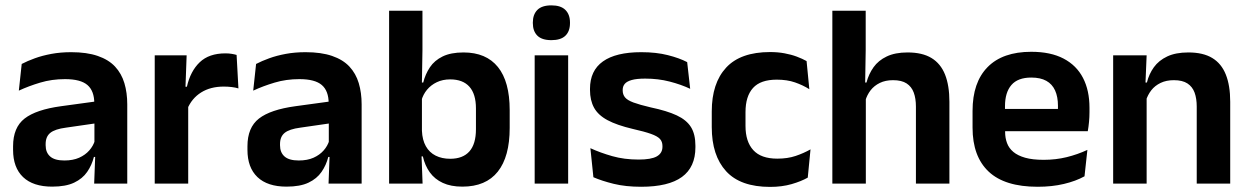

<svg xmlns="http://www.w3.org/2000/svg" viewBox="-20 -702 4774 734"><path d="M340 0 344.5 -120 341 -131V-284.5L340.5 -306.5Q340.5 -354.5 314.2 -377Q288 -399.5 228.5 -399.5Q178 -399.5 133.8 -386.2Q89.5 -373 52 -355.5L63 -457.5Q85 -469 113.2 -479.2Q141.5 -489.5 176.5 -496Q211.5 -502.5 252 -502.5Q312 -502.5 353.5 -488.2Q395 -474 419.8 -447.5Q444.5 -421 455.5 -384.2Q466.5 -347.5 466.5 -303V0ZM179.5 11.5Q106.5 11.5 68.2 -25Q30 -61.5 30 -129V-143Q30 -214.5 74 -248.8Q118 -283 213.5 -296L352.5 -315L360 -232.5L232 -214Q190 -208.5 172.2 -194Q154.5 -179.5 154.5 -151.5V-146.5Q154.5 -119 171.8 -103.8Q189 -88.5 226 -88.5Q259 -88.5 282.5 -99Q306 -109.5 321.2 -126.8Q336.5 -144 343 -165.5L361 -102H339Q331 -70.5 313.2 -44.8Q295.5 -19 263.5 -3.8Q231.5 11.5 179.5 11.5Z M696 -285 663.5 -370.5H694.5Q708 -430 743.5 -464Q779 -498 842 -498Q855 -498 865.5 -496.2Q876 -494.5 884.5 -492L891.5 -364Q880.5 -367.5 866 -369.2Q851.5 -371 835.5 -371Q784.5 -371 748.8 -348.5Q713 -326 696 -285ZM571.5 0V-490.5H693.5L688 -340L699.5 -335.5V0Z M1236 0 1240.5 -120 1237 -131V-284.5L1236.5 -306.5Q1236.5 -354.5 1210.2 -377Q1184 -399.5 1124.5 -399.5Q1074 -399.5 1029.8 -386.2Q985.5 -373 948 -355.5L959 -457.5Q981 -469 1009.2 -479.2Q1037.5 -489.5 1072.5 -496Q1107.5 -502.5 1148 -502.5Q1208 -502.5 1249.5 -488.2Q1291 -474 1315.8 -447.5Q1340.5 -421 1351.5 -384.2Q1362.5 -347.5 1362.5 -303V0ZM1075.5 11.5Q1002.5 11.5 964.2 -25Q926 -61.5 926 -129V-143Q926 -214.5 970 -248.8Q1014 -283 1109.5 -296L1248.5 -315L1256 -232.5L1128 -214Q1086 -208.5 1068.2 -194Q1050.5 -179.5 1050.5 -151.5V-146.5Q1050.5 -119 1067.8 -103.8Q1085 -88.5 1122 -88.5Q1155 -88.5 1178.5 -99Q1202 -109.5 1217.2 -126.8Q1232.5 -144 1239 -165.5L1257 -102H1235Q1227 -70.5 1209.2 -44.8Q1191.5 -19 1159.5 -3.8Q1127.5 11.5 1075.5 11.5Z M1747.5 11.5Q1703.5 11.5 1672.8 -2.8Q1642 -17 1623.2 -43Q1604.5 -69 1596.5 -104H1560L1593 -202Q1594.5 -167 1608 -143Q1621.5 -119 1645.5 -107Q1669.5 -95 1701 -95Q1749.5 -95 1774.5 -123.2Q1799.5 -151.5 1799.5 -208V-287.5Q1799.5 -342.5 1774.5 -370.5Q1749.5 -398.5 1701 -398.5Q1672.5 -398.5 1650 -387.8Q1627.5 -377 1612.5 -359Q1597.5 -341 1591 -317.5L1562 -386.5H1598Q1606 -418.5 1623.5 -444.8Q1641 -471 1672.2 -486.2Q1703.5 -501.5 1752 -501.5Q1838.5 -501.5 1883.5 -445.8Q1928.5 -390 1928.5 -281V-213Q1928.5 -103 1883 -45.8Q1837.5 11.5 1747.5 11.5ZM1467.5 0V-661H1595V-510L1592.5 -360.5L1593 -345V-150.5L1591 -120L1595.5 0Z M2024 0V-490.5H2152V0ZM2088 -548.5Q2051.5 -548.5 2034.2 -565.8Q2017 -583 2017 -613.5V-616Q2017 -646.5 2034.2 -664Q2051.5 -681.5 2088 -681.5Q2124 -681.5 2141.5 -664Q2159 -646.5 2159 -616V-613.5Q2159 -582.5 2141.5 -565.5Q2124 -548.5 2088 -548.5Z M2431 12Q2372 12 2326.2 0.8Q2280.5 -10.5 2248.5 -24.5L2237 -135.5Q2275 -118 2320.8 -105Q2366.5 -92 2421.5 -92Q2469.5 -92 2491 -104.2Q2512.5 -116.5 2512.5 -141V-144Q2512.5 -160.5 2502.8 -171Q2493 -181.5 2468.5 -190.2Q2444 -199 2399.5 -209Q2338 -223.5 2302.2 -242.8Q2266.5 -262 2251 -290.2Q2235.5 -318.5 2235.5 -358V-362.5Q2235.5 -432 2285 -467.2Q2334.5 -502.5 2431.5 -502.5Q2489 -502.5 2533.2 -491.2Q2577.5 -480 2607 -464.5L2618.5 -362.5Q2583.5 -379 2540 -390.2Q2496.5 -401.5 2446.5 -401.5Q2414 -401.5 2395.2 -396.2Q2376.5 -391 2368.5 -381.5Q2360.5 -372 2360.5 -358.5V-356Q2360.5 -341 2369.2 -330Q2378 -319 2401.5 -310.2Q2425 -301.5 2467.5 -291.5Q2529.5 -278.5 2567 -261Q2604.5 -243.5 2621.5 -216.2Q2638.5 -189 2638.5 -145V-139Q2638.5 -63 2587 -25.5Q2535.5 12 2431 12Z M2924 12.5Q2810.5 12.5 2755.8 -47.5Q2701 -107.5 2701 -216V-276Q2701 -384 2756 -443.5Q2811 -503 2924 -503Q2953.5 -503 2979.2 -498.2Q3005 -493.5 3026.2 -485.5Q3047.5 -477.5 3063.5 -468.5L3074 -361Q3049.5 -376.5 3019.2 -387Q2989 -397.5 2949.5 -397.5Q2887.5 -397.5 2858.8 -365.8Q2830 -334 2830 -273.5V-220.5Q2830 -160.5 2859.8 -128Q2889.5 -95.5 2951.5 -95.5Q2991 -95.5 3021.5 -105.8Q3052 -116 3078.5 -131L3068 -23Q3043.5 -9 3006.5 1.8Q2969.5 12.5 2924 12.5Z M3481.5 0V-294.5Q3481.5 -325.5 3473.2 -348Q3465 -370.5 3446 -383Q3427 -395.5 3394 -395.5Q3365 -395.5 3343.5 -385Q3322 -374.5 3308.2 -356.8Q3294.5 -339 3288 -316.5L3262 -386.5H3292.5Q3301 -419 3319.5 -445Q3338 -471 3370 -486.2Q3402 -501.5 3449.5 -501.5Q3506 -501.5 3541 -480.2Q3576 -459 3592.8 -417Q3609.5 -375 3609.5 -313V0ZM3162 0V-661H3289.5V-510L3287 -357.5L3290 -348V0Z M3947 12Q3821 12 3759.5 -46Q3698 -104 3698 -214V-278Q3698 -387 3755.5 -445.5Q3813 -504 3922.5 -504Q3996.5 -504 4046 -478Q4095.5 -452 4120.2 -404.2Q4145 -356.5 4145 -290V-272.5Q4145 -254.5 4143.2 -235.8Q4141.5 -217 4138.5 -200.5H4022.5Q4024 -228 4024.2 -252.8Q4024.5 -277.5 4024.5 -297.5Q4024.5 -332 4013.5 -356.2Q4002.5 -380.5 3980 -393Q3957.5 -405.5 3922.5 -405.5Q3871 -405.5 3846.5 -377Q3822 -348.5 3822 -296V-250.5L3822.5 -236V-197.5Q3822.5 -174.5 3829.8 -155Q3837 -135.5 3854 -121.2Q3871 -107 3899.2 -99Q3927.5 -91 3970 -91Q4016 -91 4057.8 -101.2Q4099.5 -111.5 4137 -129L4126 -28Q4092.5 -9.5 4047.2 1.2Q4002 12 3947 12ZM3766 -200.5V-285.5H4112.5V-200.5Z M4555 0V-294.5Q4555 -325.5 4546.8 -348Q4538.5 -370.5 4519.5 -383Q4500.5 -395.5 4467.5 -395.5Q4438.5 -395.5 4416.8 -385Q4395 -374.5 4381.2 -356.8Q4367.5 -339 4360.5 -316.5L4340.5 -386.5H4364.5Q4372.5 -419 4391.2 -445Q4410 -471 4442.2 -486.2Q4474.5 -501.5 4523 -501.5Q4579.5 -501.5 4614.5 -480.2Q4649.5 -459 4666.2 -417Q4683 -375 4683 -313V0ZM4235.5 0V-490.5H4363.5L4358.5 -371L4363.5 -360.5V0Z"/></svg>

Font: Anek Odia Medium SemiBold
Style: Regular
Weight: 600
Version: Version 1.003